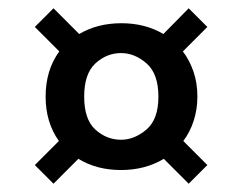

<svg xmlns="http://www.w3.org/2000/svg" viewBox="-20 -530 584 463"><path d="M109 -87 64 -132 122 -190Q90 -235 90 -297Q90 -361 123 -406L64 -465L109 -510L171 -448Q215 -474 273 -474Q330 -474 374 -448L435 -510L480 -465L421 -406Q437 -385 446.5 -357.5Q456 -330 456 -297Q456 -266 447 -238.5Q438 -211 422 -190L480 -132L435 -87L375 -147Q330 -120 272 -120Q213 -120 169 -147ZM272 -193Q304 -193 333 -217.5Q362 -242 362 -297Q362 -352 333.5 -377Q305 -402 272 -402Q237 -402 210 -377Q183 -352 183 -297Q183 -242 210 -217.5Q237 -193 272 -193Z"/></svg>

Font: Firefly Display Medium
Style: Regular
Weight: 500
Designer: Colophon Foundry, Jonny Pinhorn
Foundry: Colophon Foundry
Version: Version 1.200; ttfautohint (v1.8.3)